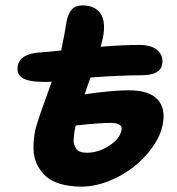

<svg xmlns="http://www.w3.org/2000/svg" viewBox="-20 -737 661 719"><path d="M285.2 -38.1Q239.7 -38.1 205.3 -48.6Q170.9 -59.1 150.4 -78.1Q129.9 -97.2 117.9 -123Q106 -148.9 105.5 -179.4Q105 -210 110.8 -244.1Q113.8 -258.8 121.6 -283Q129.4 -307.1 135.7 -325Q142.1 -342.8 155.5 -380.1Q168.9 -417.5 173.8 -431.2Q162.6 -430.2 147 -430.2Q87.9 -430.2 64.2 -444.8Q40.5 -459.5 46.9 -492.2Q55.7 -533.7 123 -540Q150.9 -542 209 -547.9Q223.1 -614.7 229 -654.8Q234.9 -686.5 249 -701.7Q263.2 -716.8 289.1 -716.8Q335 -716.8 356.2 -686.5Q377.4 -656.2 365.2 -595.2Q364.3 -589.8 361.1 -578.1Q357.9 -566.4 356.9 -562Q445.8 -568.8 500 -568.8Q549.8 -568.8 571.5 -547.1Q593.3 -525.4 586.9 -495.1Q580.1 -455.1 507.8 -455.1Q434.1 -455.1 318.8 -446.8Q313 -431.6 296.9 -383.8Q399.9 -398.9 461.9 -398.9Q538.6 -398.9 570.1 -364.5Q601.6 -330.1 588.9 -269Q580.6 -227.1 550.5 -185.1Q520.5 -143.1 479 -110.8Q437.5 -78.6 385.7 -58.3Q334 -38.1 285.2 -38.1ZM395 -276.9Q356 -276.9 263.2 -267.1Q259.8 -251 258.5 -242.2Q257.3 -233.4 256.1 -219.2Q254.9 -205.1 257.3 -197.3Q259.8 -189.5 264.9 -180.9Q270 -172.4 280.5 -168.7Q291 -165 306.2 -165Q347.2 -165 387.9 -190.7Q428.7 -216.3 435.1 -250Q438 -263.2 427.2 -270Q416.5 -276.9 395 -276.9Z"/></svg>

Font: Shantell Sans Irregular Bouncy
Style: Bold Italic
Weight: 700
Italic angle: -11.31°
Designer: Stephen Nixon, Anya Danilova, Shantell Martin
Foundry: Arrow Type
Version: Version 1.006;[9816181b4]